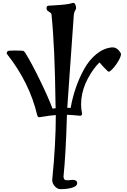

<svg xmlns="http://www.w3.org/2000/svg" viewBox="-20 -814 893 1345"><path d="M258 7Q245 9 241 -6Q187 -236 28 -437Q25 -441 29 -449Q33 -457 39 -458Q53 -460 85 -460Q123 -460 141 -458Q148 -457 157 -444Q200 -375 259 -254Q318 -133 348 -53Q362 -55 370 -56Q369 -65 369 -82Q364 -489 341 -710Q341 -715 338.5 -719Q336 -723 333 -725Q330 -727 323.5 -731.5Q317 -736 313 -739Q306 -744 306 -756Q306 -773 319 -774Q334 -775 359.5 -776.5Q385 -778 396.5 -779Q408 -780 426 -781.5Q444 -783 459.5 -786Q475 -789 493 -794Q494 -794 495 -794Q502 -794 507.5 -782.5Q513 -771 513 -759Q513 -750 510 -746Q499 -731 497 -708Q490 -620 474.5 -391Q459 -162 452 -70Q451 -66 451 -59Q455 -59 463 -58.5Q471 -58 475 -58Q487 -128 510.5 -197Q534 -266 569 -329.5Q604 -393 654.5 -434.5Q705 -476 763 -482Q766 -482 769 -482Q803 -482 827 -440Q829 -437 826 -424Q820 -400 794 -363Q768 -326 747 -313Q741 -309 733 -317Q705 -343 677 -377Q633 -334 595.5 -264Q558 -194 550 -120Q548 -100 548 -81Q548 -49 555 -19Q556 -13 551.5 -7.5Q547 -2 541 -3Q497 -8 449 -10Q441 267 425 422Q424 428 428 437Q432 446 437 447Q444 449 453 449Q459 449 471.5 447.5Q484 446 490 446Q492 446 494 446Q507 447 514 453Q521 459 521 468Q521 487 496 497Q462 511 404 511Q382 511 364 491Q346 471 346 448Q346 446 346 444Q371 194 371 -8Q334 -6 258 7Z"/></svg>

Font: Triodion Unicode
Style: Normal
Weight: 400
Version: Version 1.1